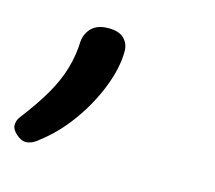

<svg xmlns="http://www.w3.org/2000/svg" viewBox="-108 -157 477 425"><g transform="rotate(15 130.5 55.5)"><path d="M-19 201Q-29 201 -40.5 191Q-52 181 -52 171Q-52 166 -50.5 161Q-49 156 -45 151Q-15 112 3.5 80Q22 48 31 17Q40 -14 41 -46Q43 -65 56 -77.5Q69 -90 94 -90Q118 -90 129.5 -78.5Q141 -67 141 -50Q141 -12 123.5 33Q106 78 76.5 119Q47 160 10 188Q2 195 -5.5 198Q-13 201 -19 201Z"/></g></svg>

Font: Playwrite US Trad
Style: Regular
Weight: 400
Designer: Veronika Burian, José Scaglione
Foundry: TypeTogether
Version: Version 1.002